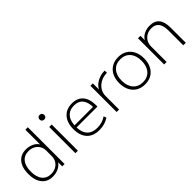

<svg xmlns="http://www.w3.org/2000/svg" viewBox="145 -1711 2696 2696"><g transform="rotate(-45 1493.5 -363.0)"><path d="M266 10Q163 10 104.5 -61.5Q46 -133 46 -260Q46 -388 104.5 -459Q163 -530 266 -530Q327 -530 378.5 -506Q430 -482 455 -441H457V-730H506V0H459V-79H457Q431 -39 379 -14.5Q327 10 266 10ZM275 -33Q328 -33 369 -55Q410 -77 433.5 -115.5Q457 -154 457 -204V-316Q457 -366 433.5 -404.5Q410 -443 369 -465Q328 -487 275 -487Q190 -487 142.5 -428Q95 -369 95 -260Q95 -151 142.5 -92Q190 -33 275 -33Z M721 0V-520H770V0ZM746 -643Q725 -643 712 -656Q699 -669 699 -689Q699 -710 712 -723Q725 -736 746 -736Q766 -736 779 -723Q792 -710 792 -689Q792 -669 779 -656Q766 -643 746 -643Z M1191 10Q1070 10 1004.5 -60Q939 -130 939 -260Q939 -386 1003.5 -458Q1068 -530 1180 -530Q1288 -530 1345.5 -462.5Q1403 -395 1403 -268Q1403 -261 1402.5 -255Q1402 -249 1402 -244H966V-285H1368L1356 -270Q1356 -378 1311.5 -433Q1267 -488 1180 -488Q1089 -488 1038.5 -429.5Q988 -371 988 -263V-253Q988 -146 1040.5 -89.5Q1093 -33 1191 -33Q1241 -33 1286 -46.5Q1331 -60 1367 -86L1381 -46Q1344 -19 1295 -4.5Q1246 10 1191 10Z M1539 0V-520H1587V-402H1589Q1610 -441 1646.5 -469.5Q1683 -498 1731 -514Q1779 -530 1832 -530V-485Q1764 -485 1708.5 -456.5Q1653 -428 1620.5 -379Q1588 -330 1588 -270V0Z M2098 10Q2023 10 1967.5 -23Q1912 -56 1881.5 -117Q1851 -178 1851 -260Q1851 -343 1881.5 -403.5Q1912 -464 1967.5 -497Q2023 -530 2098 -530Q2174 -530 2229 -497Q2284 -464 2314.5 -403.5Q2345 -343 2345 -260Q2345 -178 2314.5 -117Q2284 -56 2229 -23Q2174 10 2098 10ZM2098 -33Q2190 -33 2243 -94Q2296 -155 2296 -260Q2296 -366 2243 -426.5Q2190 -487 2098 -487Q2006 -487 1953 -426.5Q1900 -366 1900 -260Q1900 -155 1953 -94Q2006 -33 2098 -33Z M2483 0V-520H2532V-436H2534Q2560 -480 2610.5 -505Q2661 -530 2725 -530Q2820 -530 2866.5 -472.5Q2913 -415 2913 -300V0H2863V-293Q2863 -391 2826.5 -439Q2790 -487 2715 -487Q2661 -487 2619.5 -463.5Q2578 -440 2555 -399Q2532 -358 2532 -303V0Z"/></g></svg>

Font: M PLUS 2 Thin Light
Style: Regular
Weight: 300
Version: Version 1.001